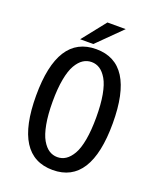

<svg xmlns="http://www.w3.org/2000/svg" viewBox="-159 -964 887 1071"><g transform="rotate(20 285.0 -428.0)"><path d="M179.5 -727 290.5 -867H399L257.5 -727ZM284 11Q56 11 56 -348Q56 -706 284 -706Q511 -706 511 -348Q511 11 284 11ZM234.5 -80Q257 -65.5 284 -65.5Q311 -65.5 333.2 -80Q355.5 -94.5 374 -126Q392.5 -157.5 402.8 -214.2Q413 -271 413 -348Q413 -425 402.8 -481.2Q392.5 -537.5 374 -569Q355.5 -600.5 333.2 -615Q311 -629.5 284 -629.5Q257 -629.5 234.5 -615Q212 -600.5 193.5 -569Q175 -537.5 164.5 -481.2Q154 -425 154 -348Q154 -271 164.5 -214.5Q175 -158 193.5 -126.2Q212 -94.5 234.5 -80Z"/></g></svg>

Font: League Mono Narrow
Style: Regular
Weight: 400
Width: 3
Designer: Tyler Finck
Foundry: The League of Moveable Type / Tyler Finck
Version: Version 2.210